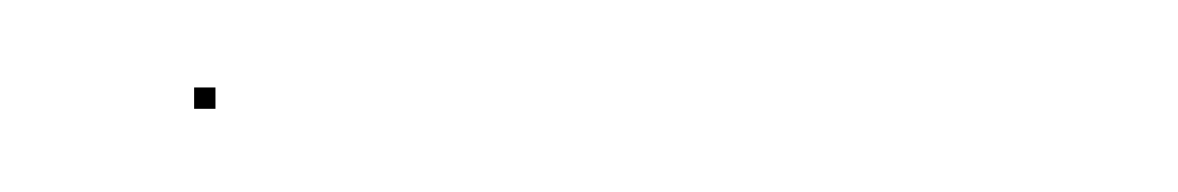

<svg xmlns="http://www.w3.org/2000/svg" viewBox="-20 -136 276 45"><path d="M25.5 -110.5H30.5V-115.5H25.5Z"/></svg>

Font: FRB American Cursive Just Endings
Style: Italic
Weight: 400
Italic angle: -25°
Version: Version 2.0;Modular Font Editor K font №1